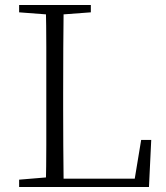

<svg xmlns="http://www.w3.org/2000/svg" viewBox="-20 -743 658 763"><path d="M56 0V-29L188 -40H198V0ZM162 0Q164 -83 164 -165.5Q164 -248 164 -330V-390Q164 -474 164 -557.5Q164 -641 162 -723H233Q232 -641 231.5 -555Q231 -469 231 -369V-313Q231 -244 231.5 -163.5Q232 -83 233 0ZM198 0V-33H542L512 -12L541 -187H581L572 0ZM56 -694V-723H341V-694L207 -684H188Z"/></svg>

Font: Noto Serif JP ExtraLight
Style: Regular
Weight: 200
Designer: Ryoko NISHIZUKA  (kana & ideographs); Frank Grießhammer (Latin, Greek & Cyrillic); Wenlong ZHANG  (bopomofo); Sandoll Co
Foundry: Adobe
Version: Version 2.002-H1;hotconv 1.1.0;makeotfexe 2.6.0